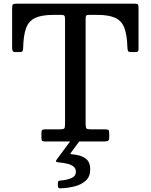

<svg xmlns="http://www.w3.org/2000/svg" viewBox="-20 -770 820 1045"><path d="M205.5 -21V-47.5Q205.5 -60 210.2 -63Q215 -66 226.5 -66H306.5Q325 -66 329.5 -70.8Q334 -75.5 334 -94.5V-667Q334 -680.5 330 -684.8Q326 -689 313 -689H270.5Q207 -689 171.8 -672.5Q136.5 -656 122 -616.8Q107.5 -577.5 106 -508Q105.5 -495.5 102 -491Q98.5 -486.5 85 -486.5H64.5Q51.5 -486.5 48.8 -493Q46 -499.5 46 -511.5V-723Q46 -740 49.5 -745Q53 -750 70 -750H713Q727 -750 730.5 -745.5Q734 -741 734 -726.5V-504Q734 -492 729.8 -489.2Q725.5 -486.5 713 -486.5H694.5Q680 -486.5 677 -492.2Q674 -498 673.5 -510.5Q671.5 -579 657 -617.8Q642.5 -656.5 607.5 -672.8Q572.5 -689 509.5 -689H465Q452 -689 449 -684.8Q446 -680.5 446 -667.5V-96.5Q446 -76.5 450.2 -71.2Q454.5 -66 473.5 -66H552.5Q567.5 -66 571 -61.5Q574.5 -57 574.5 -41.5V-22Q574.5 -6.5 567 -3.2Q559.5 0 545.5 0H229Q214 0 209.8 -3.2Q205.5 -6.5 205.5 -21ZM295 240.5V226Q295 218 299 215.5Q303 213 310.5 212.5Q341 210.5 367 200Q393 189.5 393 165.5Q393 146 379.5 135.8Q366 125.5 345 120.8Q324 116 301.5 114Q287 112.5 285 109.5Q283 106.5 288 99.5L364 -3.5Q367.5 -8.5 376 -8.5H404.5Q416 -8.5 415 -6.2Q414 -4 410 1.5L368.5 57.5Q362 66.5 363.2 68Q364.5 69.5 378 70.5Q420 74 445.5 92.2Q471 110.5 471 152.5Q471 191.5 446.5 213.5Q422 235.5 384.2 244.8Q346.5 254 307.5 255Q295 255.5 295 240.5Z"/></svg>

Font: Besley* Medium
Style: Regular
Weight: 500
Designer: Owen Earl
Foundry: indestructible type*
Version: Version 3.000; ttfautohint (v1.8.3)